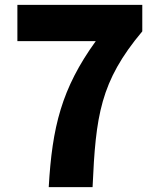

<svg xmlns="http://www.w3.org/2000/svg" viewBox="-20 -764 649 784"><path d="M179 0H358C371 -291 389 -431 561 -636V-744H51V-596H371C231 -402 193 -245 179 0Z"/></svg>

Font: Noto Sans CJK JP Black
Style: Regular
Weight: 900
Designer: Ryoko NISHIZUKA (kana & ideographs); Paul D. Hunt (Latin, Greek & Cyrillic); Wenlong ZHANG (bopomofo); Sandoll Communica
Foundry: Adobe Systems Incorporated
Version: Version 1.004;PS 1.004;hotconv 1.0.82;makeotf.lib2.5.63406